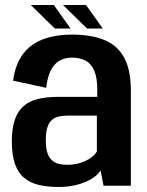

<svg xmlns="http://www.w3.org/2000/svg" viewBox="-20 -738 584 763"><path d="M213.5 5Q246.5 5 274.5 -1Q302.5 -7 323.8 -16.8Q345 -26.5 359.2 -38Q373.5 -49.5 379.5 -61L391.5 0H500V-377Q500 -460.5 473.2 -509.2Q446.5 -558 394.5 -579.2Q342.5 -600.5 265.5 -600.5Q220.5 -600.5 181 -591.2Q141.5 -582 110.8 -561.2Q80 -540.5 59.5 -505Q39 -469.5 32 -417.5L163.5 -389Q169 -435 183.2 -461Q197.5 -487 218.8 -498Q240 -509 266 -509Q298 -509 320.2 -497Q342.5 -485 354.5 -457.2Q366.5 -429.5 366.5 -381.5V-353H208.5Q164 -353 130 -344.5Q96 -336 73.2 -316Q50.5 -296 38.8 -262Q27 -228 27 -176Q27 -122 39.5 -86.5Q52 -51 76.2 -31Q100.5 -11 134.8 -3Q169 5 213.5 5ZM245.5 -83Q227.5 -83 212.2 -87.2Q197 -91.5 185.5 -102Q174 -112.5 168 -131.5Q162 -150.5 162 -181.5Q162 -212.5 168.2 -231.8Q174.5 -251 185.8 -261Q197 -271 212.8 -274.8Q228.5 -278.5 247.5 -278.5H365V-136Q357.5 -123 340.8 -110.8Q324 -98.5 299.8 -90.8Q275.5 -83 245.5 -83ZM326 -624.5H388.5L322 -718H230.5ZM198 -624.5H260.5L194 -718H102.5Z"/></svg>

Font: Anybody SemiCondensed SemiBold
Style: Regular
Weight: 600
Width: 4
Version: Version 1.113;gftools[0.9.25]